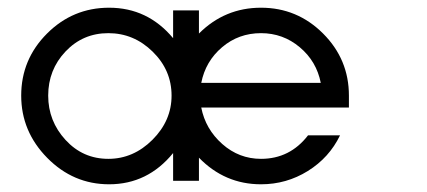

<svg xmlns="http://www.w3.org/2000/svg" viewBox="-20 -467 1107 498"><path d="M885 -219V-188H502Q513 -132 556.5 -93.5Q600 -55 657 -55Q732 -55 779 -116H862Q834 -58 778.5 -23.5Q723 11 657 11Q563 11 496 -58V2H429V-70Q363 11 263 11Q170 11 102.5 -57.5Q35 -126 35 -219Q35 -313 102 -380Q169 -447 263 -447Q363 -447 429 -368V-440H496V-380Q563 -447 657 -447Q751 -447 818 -380Q885 -313 885 -219ZM261 -55Q326 -55 375.5 -104.5Q425 -154 425 -219Q425 -285 376 -333Q327 -381 261 -381Q195 -381 150 -333.5Q105 -286 105 -219Q105 -153 150 -104Q195 -55 261 -55ZM657 -381Q599 -381 556 -344.5Q513 -308 502 -252H812Q801 -308 757.5 -344.5Q714 -381 657 -381Z"/></svg>

Font: Arcon
Style: Regular
Weight: 400
Designer: M. Zarth
Foundry: martin zarth - visuelle & digitale kommunikation
Version: Version 1.131;PS 001.131;hotconv 1.0.70;makeotf.lib2.5.58329